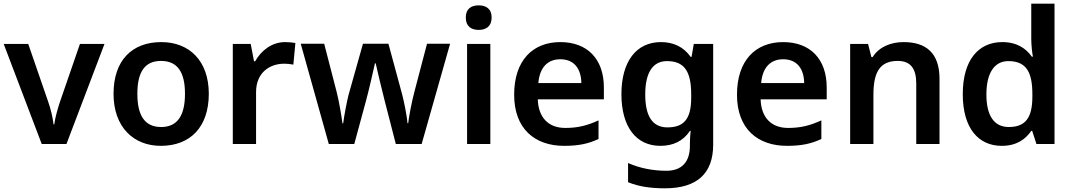

<svg xmlns="http://www.w3.org/2000/svg" viewBox="-20 -780 5812 1040"><path d="M206 0H340L546 -542H413L305 -229C292 -190 278 -140 274 -106H270C267 -138 255 -190 241 -229L133 -542H0Z M1111 -272C1111 -452 1004 -552 854 -552C694 -552 595 -452 595 -272C595 -92 703 10 851 10C1011 10 1111 -92 1111 -272ZM724 -272C724 -387 762 -450 852 -450C943 -450 982 -387 982 -272C982 -157 943 -92 853 -92C762 -92 724 -157 724 -272Z M1525 -552C1451 -552 1394 -505 1362 -448H1356L1338 -542H1241V0H1367V-281C1367 -386 1440 -435 1520 -435C1534 -435 1556 -433 1569 -430L1580 -547C1566 -550 1542 -552 1525 -552Z M2064 -233 2124 0H2264L2418 -543H2293L2225 -284C2210 -229 2195 -146 2191 -113H2187C2185 -150 2168 -231 2159 -266L2084 -543H1946L1868 -266C1860 -236 1843 -148 1839 -112H1835C1830 -150 1817 -230 1803 -284L1736 -543H1609L1761 0H1899L1962 -232C1976 -282 2003 -401 2011 -437H2015C2023 -401 2051 -282 2064 -233Z M2573 -751C2534 -751 2503 -734 2503 -685C2503 -636 2534 -618 2573 -618C2611 -618 2643 -636 2643 -685C2643 -734 2611 -751 2573 -751ZM2636 -542H2510V0H2636Z M3015 -552C2865 -552 2765 -452 2765 -267C2765 -82 2877 10 3036 10C3116 10 3168 -2 3222 -27V-128C3163 -101 3112 -87 3042 -87C2950 -87 2896 -144 2893 -242H3251V-306C3251 -461 3161 -552 3015 -552ZM3015 -459C3092 -459 3128 -405 3129 -330H2896C2903 -415 2947 -459 3015 -459Z M3560 -552C3426 -552 3346 -446 3346 -270C3346 -94 3425 10 3557 10C3625 10 3680 -15 3717 -71H3721C3719 -55 3717 -24 3717 -4V10C3717 98 3672 145 3590 145C3514 145 3443 130 3382 103V207C3441 231 3505 240 3582 240C3756 240 3843 159 3843 4V-542H3738L3726 -472H3721C3683 -526 3628 -552 3560 -552ZM3593 -449C3684 -449 3724 -397 3724 -269V-250C3724 -134 3683 -90 3595 -90C3514 -90 3475 -151 3475 -268C3475 -387 3516 -449 3593 -449Z M4222 -552C4072 -552 3972 -452 3972 -267C3972 -82 4084 10 4243 10C4323 10 4375 -2 4429 -27V-128C4370 -101 4319 -87 4249 -87C4157 -87 4103 -144 4100 -242H4458V-306C4458 -461 4368 -552 4222 -552ZM4222 -459C4299 -459 4335 -405 4336 -330H4103C4110 -415 4154 -459 4222 -459Z M4875 -552C4807 -552 4742 -527 4707 -471H4700L4682 -542H4585V0H4711V-265C4711 -384 4742 -450 4843 -450C4912 -450 4943 -409 4943 -328V0H5069V-353C5069 -493 4996 -552 4875 -552Z M5406 10C5487 10 5535 -26 5566 -71H5571L5594 0H5692V-760H5566V-570C5566 -536 5571 -492 5575 -473H5569C5538 -517 5489 -552 5409 -552C5281 -552 5195 -456 5195 -270C5195 -85 5280 10 5406 10ZM5444 -92C5365 -92 5323 -153 5323 -268C5323 -383 5365 -449 5442 -449C5542 -449 5572 -385 5572 -269V-253C5571 -145 5537 -92 5444 -92Z"/></svg>

Font: Noto Sans Bengali SemiBold
Style: Regular
Weight: 600
Designer: Jelle Bosma - Monotype Design Team
Foundry: Monotype Imaging Inc.
Version: Version 2.003